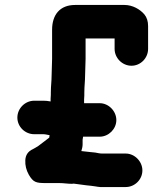

<svg xmlns="http://www.w3.org/2000/svg" viewBox="-20 -700 667 774"><path d="M118 -159H155C162 -159 174 -156 180 -155C179 -152 179 -149 179 -146C178 -145 177 -145 177 -144C166 -136 145 -120 135 -112C133 -110 115 -100 113 -99C93 -90 83 -75 82 -54C81 -33 86 -14 96 4C114 35 125 38 165 38H219C237 38 252 41 270 41C275 40 279 40 283 41L328 47C331 47 344 49 347 49C360 50 370 53 384 54H487C523 54 554 24 554 -13C554 -49 523 -81 487 -81H393C383 -81 374 -83 364 -85L344 -87C333 -88 319 -90 308 -91C311 -101 313 -110 313 -118V-137L315 -149H382C418 -149 449 -180 449 -216C449 -252 418 -284 382 -284H319V-299C320 -309 320 -319 320 -329C320 -351 323 -374 323 -395C323 -417 325 -440 325 -463V-545H442V-503C442 -466 473 -435 510 -435C547 -435 577 -466 577 -503V-595C577 -614 572 -630 562 -642C544 -663 514 -680 482 -680H283C221 -680 190 -640 190 -580V-463C190 -440 188 -416 188 -394C188 -374 185 -351 185 -331C185 -322 185 -312 184 -302V-291C174 -293 164 -294 155 -294H118C81 -294 50 -263 50 -226C50 -189 81 -159 118 -159Z"/></svg>

Font: Electronic
Style: UltThk
Weight: 900
Version: Version 1.011